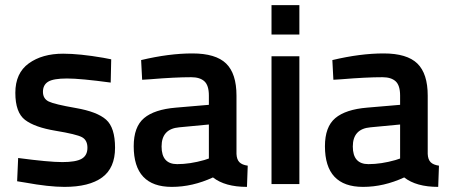

<svg xmlns="http://www.w3.org/2000/svg" viewBox="-20 -720 1764 751"><path d="M413 -397Q295 -413 242 -413Q189 -413 168.5 -400.5Q148 -388 148 -361Q148 -334 170.5 -323Q193 -312 276.5 -297.5Q360 -283 395 -252Q430 -221 430 -142Q430 -63 379.5 -26Q329 11 232 11Q171 11 78 -6L47 -11L51 -102Q171 -86 224 -86Q277 -86 299.5 -99Q322 -112 322 -142Q322 -172 300.5 -183.5Q279 -195 197.5 -208.5Q116 -222 78 -251Q40 -280 40 -357Q40 -434 92.5 -472Q145 -510 227 -510Q291 -510 384 -494L415 -488Z M905 -346V-118Q906 -96 916.5 -85.5Q927 -75 949 -72L946 11Q860 11 813 -26Q733 11 652 11Q503 11 503 -148Q503 -224 543.5 -258Q584 -292 668 -299L797 -310V-346Q797 -386 779.5 -402Q762 -418 728 -418Q664 -418 568 -410L536 -408L532 -485Q641 -511 732.5 -511Q824 -511 864.5 -471.5Q905 -432 905 -346ZM681 -222Q612 -216 612 -147Q612 -78 673 -78Q723 -78 779 -94L797 -100V-233Z M1042 0V-500H1151V0ZM1042 -585V-700H1151V-585Z M1653 -346V-118Q1654 -96 1664.5 -85.5Q1675 -75 1697 -72L1694 11Q1608 11 1561 -26Q1481 11 1400 11Q1251 11 1251 -148Q1251 -224 1291.5 -258Q1332 -292 1416 -299L1545 -310V-346Q1545 -386 1527.5 -402Q1510 -418 1476 -418Q1412 -418 1316 -410L1284 -408L1280 -485Q1389 -511 1480.5 -511Q1572 -511 1612.5 -471.5Q1653 -432 1653 -346ZM1429 -222Q1360 -216 1360 -147Q1360 -78 1421 -78Q1471 -78 1527 -94L1545 -100V-233Z"/></svg>

Font: Titillium Web[RUS by Daymarius]
Style: Regular
Weight: 600
Designer: Cyrillization by Daymarius
Foundry: Cyrillization by Daymarius
Version: Version 1.002 September 11, 2018